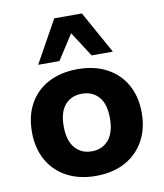

<svg xmlns="http://www.w3.org/2000/svg" viewBox="-86 -834 784 916"><g transform="rotate(-10 306.0 -376.5)"><path d="M306 11Q225 11 165 -21Q105 -53 72.5 -111.5Q40 -170 40 -248Q40 -327 72.5 -385Q105 -443 165 -474.5Q225 -506 306 -506Q387 -506 446.5 -474.5Q506 -443 539 -385Q572 -327 572 -248Q572 -170 539 -111.5Q506 -53 446.5 -21Q387 11 306 11ZM306 -108Q357 -108 387.5 -144Q418 -180 418 -249Q418 -318 387.5 -352.5Q357 -387 306 -387Q255 -387 224.5 -352.5Q194 -318 194 -249Q194 -180 224.5 -144Q255 -108 306 -108ZM125 -559 239 -764H373L487 -559H384L306 -680L228 -559Z"/></g></svg>

Font: Nunito Sans 10pt ExtraBold
Style: Regular
Weight: 800
Designer: Vernon Adams
Foundry: Vernon Adams
Version: Version 3.101;gftools[0.9.27]